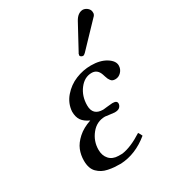

<svg xmlns="http://www.w3.org/2000/svg" viewBox="-171 -769 778 871"><g transform="rotate(-30 218.0 -333.5)"><path d="M146 -92.8Q146 -62.5 163.1 -43.5Q180.2 -24.4 210.9 -23.9H231Q278.3 -30.3 339.8 -69.8Q346.2 -60.5 351.1 -48.8Q281.7 8.3 203.1 12.2Q184.6 12.2 169.4 11Q154.3 9.8 137.5 6.3Q120.6 2.9 108.2 -3.9Q95.7 -10.7 85.2 -21Q74.7 -31.2 69.3 -46.9Q64 -62.5 64 -83Q64 -112.8 74.5 -138.9Q85 -165 111.8 -189.2Q138.7 -213.4 180.2 -227.1Q153.3 -239.3 141.1 -256.8Q128.9 -274.4 128.9 -303.2Q131.8 -345.2 159.9 -377.7Q188 -410.2 226.8 -426Q265.6 -441.9 307.1 -441.9Q355 -441.9 386 -422.6Q417 -403.3 417 -378.9Q417 -359.9 403.8 -345.9Q390.6 -332 373 -332Q365.2 -332 359.4 -334.2Q353.5 -336.4 349.1 -343Q344.7 -349.6 343.3 -352.3Q341.8 -355 338.1 -366.2Q334.5 -377.4 334 -378.9Q322.8 -411.1 293 -411.1Q255.4 -411.1 228.8 -376.2Q202.1 -341.3 202.1 -293Q202.1 -240.2 255.9 -240.2Q257.3 -240.2 279.1 -242.7Q300.8 -245.1 305.2 -245.1H307.1Q330.1 -245.1 330.1 -230Q330.1 -220.2 322.3 -211.7Q314.5 -203.1 294.9 -203.1Q291.5 -203.1 275.6 -205.3Q259.8 -207.5 253.9 -208Q251 -209 247.1 -209Q203.1 -209 174.6 -173.6Q146 -138.2 146 -92.8ZM356.9 -646Q375 -679.2 402.8 -679.2Q416 -677.7 425.8 -668.7Q435.5 -659.7 436 -647.9V-640.1Q434.1 -631.3 426.8 -625L312 -504.9Q304.2 -497.1 298.8 -497.1Q293.5 -497.1 288.8 -500.5Q284.2 -503.9 284.2 -508.8V-509.8Q286.1 -511.7 286.1 -516.1Q288.1 -520 289.1 -521Z"/></g></svg>

Font: Common Serif News
Style: Italic
Weight: 450
Italic angle: -12°
Designer: Philipp H. Poll, Khaled Hosny
Foundry: Stefan Peev, Context Ltd.
Version: Version 1.026